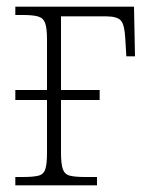

<svg xmlns="http://www.w3.org/2000/svg" viewBox="-20 -556 443 576"><path d="M26 0V-25H48Q80 -25 95.5 -29Q111 -33 116 -48.5Q121 -64 121 -98V-256H26V-286H121V-438Q121 -471 115.5 -486.5Q110 -502 94.5 -506.5Q79 -511 50 -511H26V-536H382L385 -387H359L356 -438Q354 -481 343 -494Q332 -507 297 -507H163V-286H279V-256H163V-98Q163 -64 168.5 -48.5Q174 -33 189.5 -29Q205 -25 236 -25H271V0Z"/></svg>

Font: Noto Serif SemiCondensed ExtraLight
Style: Regular
Weight: 200
Width: 4
Designer: Monotype Design Team
Foundry: Monotype Imaging Inc.
Version: Version 2.014